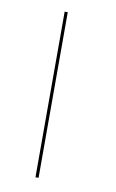

<svg xmlns="http://www.w3.org/2000/svg" viewBox="-72 -627 404 669"><g transform="rotate(10 130.0 -293.0)"><path d="M102 0V-586H113V0Z"/></g></svg>

Font: Anybody UltraExpanded Thin
Style: Regular
Weight: 100
Width: 9
Designer: Tyler Finck
Foundry: Etcetera Type Company
Version: Version 1.010; ttfautohint (v1.8.3) -l 8 -r 50 -G 200 -x 14 